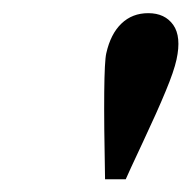

<svg xmlns="http://www.w3.org/2000/svg" viewBox="-20 -706 298 299"><path d="M210.9 -685.5Q236.8 -685.5 249.8 -667.2Q262.7 -648.9 254.9 -613.3Q251 -595.2 238 -564Q225.1 -532.7 202.4 -484.4Q179.7 -436 175.8 -426.8H143.6Q140.1 -599.6 145.5 -623Q152.3 -653.3 169.2 -669.4Q186 -685.5 210.9 -685.5Z"/></svg>

Font: Crimson Pro
Style: Italic
Weight: 400
Italic angle: -12°
Designer: Jacques Le Bailly
Foundry: Baron von Fonthausen
Version: Version 1.003